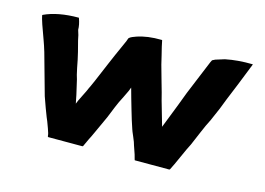

<svg xmlns="http://www.w3.org/2000/svg" viewBox="-66 -541 913 662"><g transform="rotate(15 390.5 -210.5)"><path d="M762 -423Q765 -423 763 -421L732 -343L707 -282L693 -246Q686 -229 673 -200Q662 -179 649 -148L629 -101Q620 -84 605 -50Q590 -16 581 1H580Q580 2 579 2H456Q455 1 455 0Q453 -11 440 -47Q438 -56 429.5 -75.5Q421 -95 420 -99Q410 -128 400 -163L389 -201L379 -237L374 -224Q371 -217 362 -199Q353 -181 351 -177Q346 -167 326 -117L298 -56Q289 -36 284 -27L271 1H270Q270 2 269 2H147L145 0Q145 -9 138 -27Q128 -55 124 -63Q114 -88 99 -131L73 -224Q57 -285 45 -317Q22 -378 18 -398Q18 -399 19 -400Q68 -423 142 -423Q143 -423 143 -422Q151 -400 151 -382Q157 -365 160 -347Q172 -302 176 -282Q176 -281 181.5 -254Q187 -227 191 -216L203 -164L209 -134Q212 -143 224 -166.5Q236 -190 238 -196Q246 -211 281 -295Q286 -307 296.5 -331Q307 -355 315.5 -373.5Q324 -392 324 -394Q326 -398 326 -399Q330 -403 337 -406Q338 -406 350 -411Q387 -424 438 -423Q440 -423 440 -422Q443 -405 452 -370Q456 -349 472 -294Q488 -239 492 -221L517 -134L551 -221Q568 -268 589 -317Q620 -391 620 -392L624 -400L634 -405Q658 -413 666 -415Q710 -424 762 -423Z"/></g></svg>

Font: Tovari Sans
Style: Bold
Weight: 700
Designer: Verneri Kontto, Denis Ignatov
Foundry: Verneri Kontto
Version: Version 1.10 May 7, 2019